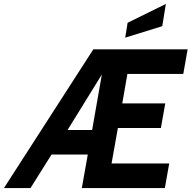

<svg xmlns="http://www.w3.org/2000/svg" viewBox="-76 -949 967 969"><path d="M395 -700H871L849 -576H567L541 -427H758L736 -303H519L487 -124H778L756 0H337L367 -169H184L78 0H-56ZM389 -293 438 -573 265 -293ZM568 -834 761 -929 743 -817 556 -759Z"/></svg>

Font: Cabin
Style: Bold Italic
Weight: 700
Italic angle: -7°
Designer: Pablo Impallari
Foundry: Pablo Impallari. http://www.impallari.com Igino Marini. http://www.ikern.com
Version: Version 2.200